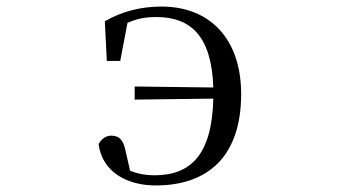

<svg xmlns="http://www.w3.org/2000/svg" viewBox="-20 -551 1040 586"><path d="M391 -247 631 -250C627 -77 561 -16 451 -16C425 -16 402 -20 377 -30L364 -87C357 -123 345 -137 319 -137C304 -137 289 -127 281 -111C292 -26 368 15 455 15C616 15 716 -75 716 -264C716 -433 620 -531 473 -531C412 -531 353 -517 300 -486L306 -365H347L369 -481C397 -494 424 -499 457 -499C563 -499 626 -440 631 -284L391 -287Z"/></svg>

Font: Harano Aji Mincho
Style: Regular
Weight: 400
Foundry: Masamichi Hosoda
Version: HaranoAjiMincho-Regular version 20230610;ttx 4.39.4